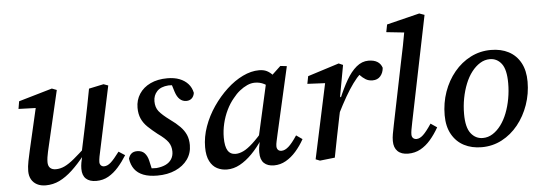

<svg xmlns="http://www.w3.org/2000/svg" viewBox="-49 -880 2933 1037"><g transform="rotate(-5 1417.5 -361.5)"><path d="M161 13Q134 13 114 2.5Q94 -8 83.5 -27Q73 -46 73 -72Q73 -96 79 -126Q85 -156 91 -182L150 -438L172 -407L50 -411L57 -452L239 -505L265 -495L196 -199Q192 -182 188.5 -166.5Q185 -151 183 -137Q181 -123 181 -111Q181 -90 192 -79.5Q203 -69 223 -69Q247 -69 270.5 -80Q294 -91 323.5 -115.5Q353 -140 393 -177L398 -130H376Q340 -85 305.5 -53Q271 -21 236 -4Q201 13 161 13ZM435 13Q399 13 379.5 -5Q360 -23 360 -59Q360 -75 363 -92Q366 -109 371 -130H366L402 -300Q412 -347 421 -393.5Q430 -440 439 -487L519 -504L544 -495L472 -157Q467 -136 463.5 -117Q460 -98 460 -87Q460 -76 466.5 -69Q473 -62 484 -62Q502 -62 520.5 -78.5Q539 -95 568 -134L602 -112Q581 -78 556 -49.5Q531 -21 501.5 -4Q472 13 435 13Z M766 13Q721 13 690.5 1Q660 -11 643 -34Q626 -57 621 -91Q626 -109 637.5 -118.5Q649 -128 668 -128Q694 -128 708.5 -112.5Q723 -97 729 -71L743 -9L692 -32Q712 -30 729 -29Q746 -28 765 -28Q795 -31 815.5 -41Q836 -51 847 -68.5Q858 -86 858 -109Q858 -139 842.5 -161Q827 -183 786 -212Q758 -234 736 -255Q714 -276 702.5 -301.5Q691 -327 691 -361Q691 -403 712.5 -436Q734 -469 773 -487.5Q812 -506 865 -506Q903 -506 931 -495Q959 -484 977 -464Q995 -444 1001 -415Q998 -396 986.5 -385.5Q975 -375 957 -375Q937 -375 922 -388.5Q907 -402 898 -430L881 -485L926 -465Q912 -465 898 -466Q884 -467 868 -467Q826 -464 805.5 -442Q785 -420 785 -388Q785 -355 802 -333.5Q819 -312 861 -281Q892 -259 913 -237.5Q934 -216 944.5 -192Q955 -168 955 -136Q955 -92 931 -58.5Q907 -25 864.5 -6Q822 13 766 13Z M1144 13Q1115 13 1090.5 0.5Q1066 -12 1051 -41Q1036 -70 1036 -117Q1036 -173 1056 -229Q1076 -285 1110 -334.5Q1144 -384 1186 -423Q1228 -462 1273.5 -484Q1319 -506 1362 -506Q1387 -506 1404 -497.5Q1421 -489 1435.5 -473Q1450 -457 1465 -434L1426 -397Q1406 -418 1383.5 -429.5Q1361 -441 1334 -441Q1313 -441 1292 -431.5Q1271 -422 1251 -406Q1231 -390 1214 -368Q1192 -342 1175.5 -308Q1159 -274 1150 -236Q1141 -198 1141 -160Q1141 -112 1155 -89.5Q1169 -67 1198 -67Q1217 -67 1239.5 -77.5Q1262 -88 1291.5 -115Q1321 -142 1362 -190L1364 -134H1342Q1313 -90 1280.5 -57Q1248 -24 1214 -5.5Q1180 13 1144 13ZM1399 13Q1364 13 1344.5 -5.5Q1325 -24 1325 -63Q1325 -77 1326.5 -88.5Q1328 -100 1330.5 -111.5Q1333 -123 1335 -133L1327 -135L1399 -456L1414 -458L1479 -519L1514 -515L1432 -154Q1427 -131 1423.5 -115.5Q1420 -100 1420 -89Q1420 -77 1426.5 -69.5Q1433 -62 1446 -62Q1464 -62 1484 -79.5Q1504 -97 1531 -138L1564 -115Q1544 -79 1518.5 -50Q1493 -21 1463 -4Q1433 13 1399 13Z M1772 -232 1766 -316H1788Q1810 -369 1835 -412.5Q1860 -456 1890 -481Q1920 -506 1955 -506Q1985 -506 2003.5 -494.5Q2022 -483 2029 -461Q2027 -434 2011.5 -416Q1996 -398 1969 -398Q1948 -398 1932 -407.5Q1916 -417 1899 -435L1883 -452L1937 -445L1908 -442Q1886 -421 1864.5 -391.5Q1843 -362 1820.5 -323Q1798 -284 1772 -232ZM1625 0 1718 -434 1741 -404 1616 -410 1624 -451 1794 -505 1817 -495 1786 -326 1794 -318 1774 -226Q1762 -169 1751 -112.5Q1740 -56 1729 0L1648 9Z M2126 13Q2089 13 2069 -6.5Q2049 -26 2049 -62Q2049 -81 2052.5 -100Q2056 -119 2062 -149L2127 -468Q2138 -520 2148 -569.5Q2158 -619 2167 -672L2196 -637L2065 -651L2073 -692L2251 -736L2279 -726L2162 -153Q2157 -129 2154.5 -114Q2152 -99 2152 -89Q2152 -76 2159 -69Q2166 -62 2178 -62Q2195 -62 2213.5 -79Q2232 -96 2260 -138L2294 -115Q2273 -78 2248 -49Q2223 -20 2193 -3.5Q2163 13 2126 13Z M2525 13Q2471 13 2429.5 -8.5Q2388 -30 2364 -72.5Q2340 -115 2340 -176Q2340 -243 2361 -302.5Q2382 -362 2420 -408Q2458 -454 2509 -480Q2560 -506 2619 -506Q2674 -506 2715 -484.5Q2756 -463 2779 -421Q2802 -379 2802 -318Q2802 -253 2781 -193Q2760 -133 2722.5 -86.5Q2685 -40 2634.5 -13.5Q2584 13 2525 13ZM2535 -36Q2564 -36 2589 -52Q2614 -68 2634 -95Q2654 -122 2668 -158Q2682 -194 2689.5 -235.5Q2697 -277 2697 -319Q2697 -393 2672.5 -425Q2648 -457 2609 -457Q2581 -457 2556 -441.5Q2531 -426 2510.5 -399.5Q2490 -373 2475.5 -337Q2461 -301 2453 -259.5Q2445 -218 2445 -174Q2445 -101 2470.5 -68.5Q2496 -36 2535 -36Z"/></g></svg>

Font: Source Serif 4 Medium
Style: Italic
Weight: 500
Italic angle: -12°
Designer: Frank Grießhammer
Foundry: Adobe Systems Incorporated
Version: Version 4.004;hotconv 1.0.116;makeotfexe 2.5.65601